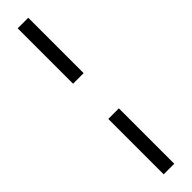

<svg xmlns="http://www.w3.org/2000/svg" viewBox="-356 -772 956 956"><g transform="rotate(-45 122.0 -294.0)"><path d="M84.5 -418V-808H159V-418ZM84.5 220V-170H159V220Z"/></g></svg>

Font: Encode Sans
Style: Regular
Weight: 400
Designer: Multiple Designers
Foundry: Impallari Type
Version: Version 3.002; ttfautohint (v1.8.3) -l 8 -r 50 -G 200 -x 14 